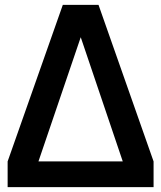

<svg xmlns="http://www.w3.org/2000/svg" viewBox="-20 -765 659 785"><path d="M11.2 0V-105L236.8 -745.1H382.8L607.9 -105V0ZM137.2 -105H481.9L310.1 -612.8Z"/></svg>

Font: Plus Jakarta Sans SemiBold
Style: Regular
Weight: 600
Designer: Gumpita Rahayu
Foundry: Tokotype
Version: Version 2.006